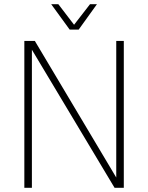

<svg xmlns="http://www.w3.org/2000/svg" viewBox="-20 -895 706 915"><path d="M570 -700V0H526L132 -658V0H96V-700H146L534 -49V-700ZM224 -875H258L333 -777L409 -875H442L355 -754H312Z"/></svg>

Font: Sarabun Thin
Style: Regular
Weight: 250
Designer: Suppakit Chalermlarp | Katatrad Co.,Ltd.
Foundry: Cadson Demak Co.,Ltd.
Version: Version 1.000; ttfautohint (v1.6)